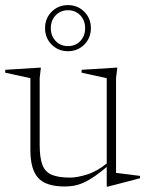

<svg xmlns="http://www.w3.org/2000/svg" viewBox="-25 -702 556 733"><path d="M126.5 -148.5Q126.5 -100 136.8 -72.8Q147 -45.5 172.5 -34.8Q198 -24 242.5 -24Q270 -24 308 -36Q346 -48 386.5 -81L395.5 -75.5Q363 -47.5 338.5 -30.5Q314 -13.5 294.2 -4.8Q274.5 4 257 7Q239.5 10 222 10Q150.5 10 120.8 -22.8Q91 -55.5 91 -129V-403.5L-5 -424.5V-435.5L131 -444L126.5 -404ZM382.5 10.5V-71.5V-403.5L286.5 -424.5V-435.5L423 -444L418 -404V-42Q422.5 -41.5 434 -40Q445.5 -38.5 460.2 -36.8Q475 -35 488.2 -33.2Q501.5 -31.5 509.5 -30.5V-21.5L387 10.5ZM234.5 -682.5Q271.5 -682.5 296.8 -657.2Q322 -632 322 -594.5Q322 -557 296.8 -531.8Q271.5 -506.5 234.5 -506.5Q197.5 -506.5 172.2 -531.8Q147 -557 147 -594.5Q147 -632 172.2 -657.2Q197.5 -682.5 234.5 -682.5ZM234.5 -526Q263.5 -526 281.8 -545.5Q300 -565 300 -594.5Q300 -624 281.5 -643.5Q263 -663 234.5 -663Q206 -663 187.5 -643.5Q169 -624 169 -594.5Q169 -565 187.5 -545.5Q206 -526 234.5 -526Z"/></svg>

Font: Newsreader 24pt ExtraLight
Style: Regular
Weight: 250
Designer: Hugues Gentile
Foundry: Production Type
Version: Version 1.003